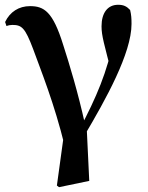

<svg xmlns="http://www.w3.org/2000/svg" viewBox="-20 -572 622 808"><path d="M219.4 208.9 228.4 215.7 355.6 189.3 344.3 -47.4 337.6 -49.8C308.5 -182.4 272 -302.3 245.8 -383.5C202.4 -523.4 165.4 -546.2 106.3 -546.2C59.5 -546.2 21.9 -522.2 1.5 -479.4L7.3 -462.3C16.1 -465.8 24.4 -467.1 32.1 -467.1C71.2 -467.1 85.4 -455.9 119.5 -365.4C151.8 -276.1 208.4 -138 252.8 44.3L253.7 -41ZM334.2 0.1C425.4 -153.9 533.5 -348.1 533.5 -471.2C533.5 -495.2 532.5 -509.4 527.6 -530C513.3 -545 500.7 -551.9 477 -551.9C433.2 -551.9 407.3 -518.1 407.3 -461.3C407.3 -421.3 418.3 -387 451.5 -257.3L459 -407.8C430.7 -268 386.7 -164.3 313.8 -26.4Z"/></svg>

Font: Source Han Serif CN VF
Style: Regular
Weight: 250
Designer: Ryoko NISHIZUKA 西塚涼子 (kana & ideographs); Frank Grießhammer (Latin, Greek & Cyrillic); Wenlong ZHANG 张文龙 (bopomofo); San
Foundry: Adobe
Version: Version 2.002;hotconv 1.1.0;makeotfexe 2.6.0